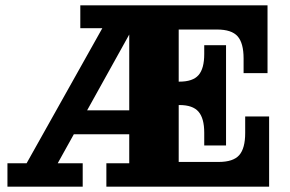

<svg xmlns="http://www.w3.org/2000/svg" viewBox="-20 -702 1089 722"><path d="M8 0V-88H80L413 -682H527L197 -88H291V0ZM380 0V-88H466V-596H282V-682H652V0ZM232 -197V-287H466V-197ZM652 0V-93H992V0ZM748 -203Q748 -257 726.5 -282Q705 -307 655 -307H830V-155H748ZM652 -307V-395H830V-307ZM802 -93Q857 -93 879.5 -118.5Q902 -144 902 -202V-264H992V-93ZM655 -395Q705 -395 726.5 -419.5Q748 -444 748 -499V-532H830V-395ZM652 -591V-682H986V-591ZM896 -482Q896 -540 873.5 -565.5Q851 -591 796 -591H986V-427H896Z"/></svg>

Font: Montagu Slab 144pt
Style: Bold
Weight: 700
Designer: Florian Karsten
Foundry: Florian Karsten
Version: Version 1.000